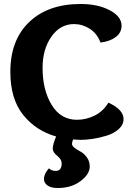

<svg xmlns="http://www.w3.org/2000/svg" viewBox="-20 -693 669 965"><path d="M525 -177Q601 -142 601 -95Q601 -66 576.5 -44Q552 -22 515.5 -11Q479 0 446 5Q413 10 386 10Q373 10 347 8Q342 23 342 30Q342 41 356 51Q370 61 386.5 70Q403 79 417 98.5Q431 118 431 144Q431 183 384.5 217.5Q338 252 271 252Q236 252 218.5 239Q201 226 201 207Q201 180 226 153Q239 166 260 166Q290 166 290 128Q290 108 267.5 90Q245 72 245 54Q245 34 262 -7Q160 -36 96 -116Q32 -196 32 -332Q32 -492 127 -582.5Q222 -673 385 -673Q472 -673 531.5 -641.5Q591 -610 591 -564Q591 -529 562 -507Q533 -485 485 -479Q468 -525 431 -548.5Q394 -572 352 -572Q283 -572 238.5 -509Q194 -446 194 -352Q194 -241 239.5 -166Q285 -91 367 -91Q413 -91 455.5 -112Q498 -133 525 -177Z"/></svg>

Font: Overlock Black
Style: Regular
Weight: 900
Designer: Dario Muhafara
Foundry: Dario Manuel Muhafara
Version: Version 1.002